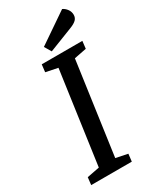

<svg xmlns="http://www.w3.org/2000/svg" viewBox="-212 -899 788 962"><g transform="rotate(-30 182.0 -418.5)"><path d="M13 0 18 -43 90 -57 165 -591 96 -605 101 -648H336L331 -605L260 -591L185 -57L253 -43L248 0ZM177 -679 154 -718 328 -837Q343 -830 353.5 -815.5Q364 -801 364 -783Q364 -766 352.5 -754.5Q341 -743 315 -733Z"/></g></svg>

Font: Faustina Light Medium
Style: Italic
Weight: 500
Italic angle: -8°
Version: Version 1.200